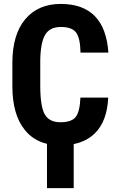

<svg xmlns="http://www.w3.org/2000/svg" viewBox="-20 -741 610 992"><path d="M360.8 231H222.7V2Q152.3 -14.6 108.4 -69.3Q43.9 -148.4 43.9 -295.9V-415.5Q43.9 -562.5 110.4 -641.6Q176.8 -720.7 293.9 -720.7Q522.9 -720.7 540 -469.2H396Q394.5 -544.9 373 -573.2Q351.6 -601.6 294.4 -601.6Q237.3 -601.6 213.4 -561.5Q189.5 -521.5 188 -428.7V-294.4Q188.5 -188.5 211.9 -148.9Q235.4 -109.4 292.5 -109.4Q349.6 -109.4 371.1 -136.7Q392.6 -164.1 395.5 -236.8H539.1Q533.7 -115.2 470.7 -52.7Q427.7 -10.3 360.8 3.4Z"/></svg>

Font: RobotoCondensed-Bold
Style: Bold
Weight: 700
Designer: Google
Version: Version 2.001240; 2014